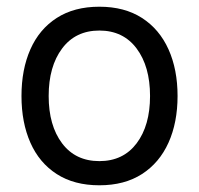

<svg xmlns="http://www.w3.org/2000/svg" viewBox="-20 -542 592 572"><path d="M276 10Q201 10 149 -23.5Q97 -57 70.5 -117Q44 -177 44 -256Q44 -335 70.5 -395Q97 -455 149 -488.5Q201 -522 276 -522Q351 -522 403 -488.5Q455 -455 482 -395Q509 -335 509 -256Q509 -177 482 -117Q455 -57 403 -23.5Q351 10 276 10ZM276 -62Q347 -62 387 -115Q427 -168 427 -256Q427 -344 387 -397.5Q347 -451 276 -451Q205 -451 165 -397.5Q125 -344 125 -256Q125 -168 165 -115Q205 -62 276 -62Z"/></svg>

Font: Noto Sans Thai Looped SemiCond
Style: Regular
Weight: 400
Width: 4
Designer: Sasikarn Vongin, Ben Mitchell
Foundry: The Fontpad Ltd
Version: Version 1.001